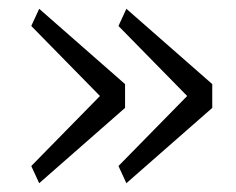

<svg xmlns="http://www.w3.org/2000/svg" viewBox="-20 -506 537 436"><path d="M267 -90 462 -261V-315L267 -486L249 -447L405 -288L249 -129ZM69 -90 264 -261V-315L69 -486L51 -447L207 -288L51 -129Z"/></svg>

Font: IBM Plex Devanagari Light
Style: Regular
Weight: 300
Designer: Mike Abbink, Paul van der Laan, Pieter van Rosmalen, Erin McLaughlin
Foundry: Bold Monday
Version: Version 1.0